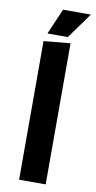

<svg xmlns="http://www.w3.org/2000/svg" viewBox="-94 -877 458 918"><g transform="rotate(10 135.0 -418.5)"><path d="M135 -837H270L180 -712H81ZM198 -685V0H69V-673Z"/></g></svg>

Font: Palanquin Dark
Style: Regular
Weight: 400
Designer: Pria Ravichandran
Version: Version 1.000